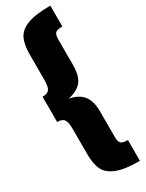

<svg xmlns="http://www.w3.org/2000/svg" viewBox="-254 -877 801 1054"><g transform="rotate(-30 147.0 -350.0)"><path d="M287 -710Q253 -710 242.5 -699.5Q232 -689 232 -658V-499Q232 -428 205 -395Q178 -362 119 -349Q176 -339 204.5 -304.5Q233 -270 233 -201V-42Q233 -11 243.5 -0.5Q254 10 287 10V142Q192 142 141.5 122Q91 102 73 65Q55 28 55 -32V-194Q55 -236 44 -253Q33 -270 0 -270V-430Q33 -430 44 -447Q55 -464 55 -506V-668Q55 -729 73 -766Q91 -803 141.5 -822.5Q192 -842 287 -842Z"/></g></svg>

Font: Fira Sans Condensed Black
Style: Regular
Weight: 900
Width: 3
Designer: Carrois Corporate & Edenspiekermann AG
Foundry: Carrois Corporate GbR & Edenspiekermann AG
Version: Version 4.203